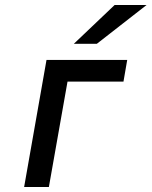

<svg xmlns="http://www.w3.org/2000/svg" viewBox="-20 -752 610 772"><path d="M77 0 167 -511H491.5L476.5 -424H251.5L176.5 0ZM277 -576 441 -732H569.5L369.5 -576Z"/></svg>

Font: Overpass Medium
Style: Italic
Weight: 500
Italic angle: -10°
Designer: Delve Withrington, Dave Bailey, Thomas Jockin
Foundry: Delve Fonts LLC
Version: Version 4.000